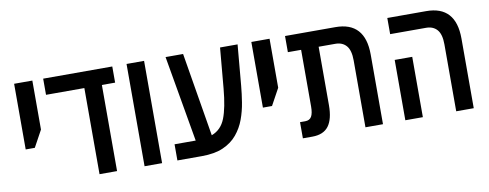

<svg xmlns="http://www.w3.org/2000/svg" viewBox="-54 -847 2801 1100"><g transform="rotate(-10 1346.0 -297.5)"><path d="M59 -213V-595H165V-310L112 -213Z M451 0V-501H228V-595H630V-501H553V0Z M713 0V-595H815V0Z M904 0V-94H1027L940 -595H1042L1123 -108Q1179 -129 1202.5 -189Q1226 -249 1236 -359L1257 -595H1359L1338 -358Q1334 -313 1326 -263Q1318 -213 1301 -166.5Q1284 -120 1252.5 -82Q1221 -44 1171 -22Q1121 0 1046 0Z M1439 -213V-595H1545V-310L1492 -213Z M1634 0V-94H1664Q1690 -94 1701 -113Q1712 -132 1712 -171V-501H1635V-595H1928Q2100 -595 2100 -405V0H1998V-389Q1998 -448 1975 -474.5Q1952 -501 1911 -501H1814V-161Q1814 -80 1784 -40Q1754 0 1689 0Z M2526 0V-389Q2526 -448 2503 -474.5Q2480 -501 2439 -501H2230V-595H2456Q2628 -595 2628 -405V0ZM2230 0V-351H2332V0Z"/></g></svg>

Font: Noto Sans Hebrew Condensed Medium
Style: Regular
Weight: 500
Width: 3
Designer: Monotype Design Team
Foundry: Monotype Imaging Inc.
Version: Version 2.004; ttfautohint (v1.8.4.7-5d5b)